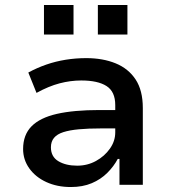

<svg xmlns="http://www.w3.org/2000/svg" viewBox="-20 -744 684 773"><path d="M265 9Q210 9 166.5 -11Q123 -31 98 -66Q73 -101 73 -144Q73 -201 107 -235.5Q141 -270 209 -285.5Q277 -301 380 -301H461V-227H387Q335 -227 297.5 -223.5Q260 -220 235 -212Q210 -204 197.5 -189Q185 -174 185 -151Q185 -113 215 -95Q245 -77 291 -77Q332 -77 366.5 -96Q401 -115 422.5 -145.5Q444 -176 444 -211V-321Q444 -375 409 -397.5Q374 -420 307 -420Q264 -420 220 -408.5Q176 -397 127 -370L94 -452Q129 -471 166.5 -484Q204 -497 244.5 -503.5Q285 -510 327 -510Q394 -510 445.5 -489Q497 -468 526 -424Q555 -380 555 -309V0H461V-104H454Q438 -74 412 -48Q386 -22 349.5 -6.5Q313 9 265 9ZM374 -605V-724H493V-605ZM157 -605V-724H276V-605Z"/></svg>

Font: Nunito Sans 6pt SemiBold
Style: Regular
Weight: 600
Version: Version 3.101;gftools[0.9.27]